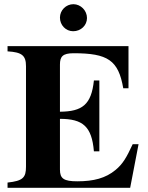

<svg xmlns="http://www.w3.org/2000/svg" viewBox="-20 -896 707 916"><path d="M641 -208H613C583 -143 565 -113 531 -85C484 -46 427 -31 349 -31C284 -31 266 -44 266 -87V-329C375 -329 418 -293 428 -174H454V-512H428C416 -396 372 -364 266 -363V-588C266 -626 279 -642 331 -642C494 -642 545 -609 568 -475H593V-676H16V-651C85 -647 104 -631 104 -580V-101C104 -49 90 -33 16 -25V0H601ZM395 -810C395 -846 365 -876 330 -876C295 -876 266 -847 266 -812C266 -776 294 -747 329 -747C366 -747 395 -775 395 -810Z"/></svg>

Font: XITS
Style: Bold
Weight: 700
Designer: MicroPress Inc., with final additions and corrections provided by Coen Hoffman, Elsevier (retired)
Version: Version 1.302